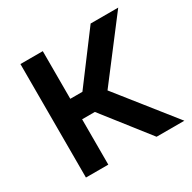

<svg xmlns="http://www.w3.org/2000/svg" viewBox="-125 -654 776 777"><g transform="rotate(-30 263.5 -265.0)"><path d="M63.5 -530.3H168V-307.6H224.6L391.6 -530.3H520.5L315.4 -261.7L523.4 0H393.6L227.5 -211.9H168V0H63.5Z"/></g></svg>

Font: WEMIX Pretendard Medium
Style: Regular
Weight: 500
Designer: Base glyphs from Inter by Rasmus Andersson; Hangeul glyphs from Noto Sans CJK(Source Han Sans) by Jang Soo-young and Kan
Foundry: Kil Hyung-jin
Version: Version 1.000